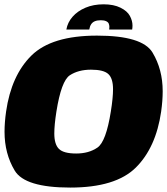

<svg xmlns="http://www.w3.org/2000/svg" viewBox="-26 -842 755 868"><path d="M291.5 6Q86.5 6 40.5 -70.8Q-5.5 -147.5 -5.5 -246Q-5.5 -288.5 1.5 -337.5Q25 -501 116.2 -591Q207.5 -681 412.5 -681Q617.5 -681 663.5 -604.5Q709.5 -528 709.5 -429.5Q709.5 -387 702.5 -337.5Q679 -174.5 587.8 -84.2Q496.5 6 291.5 6ZM318.5 -148Q375.5 -148 414.5 -174.8Q453.5 -201.5 475 -337.5Q485 -399.5 485 -438.5Q485 -487.5 463.8 -507.2Q442.5 -527 385.5 -527Q328.5 -527 289.8 -501.8Q251 -476.5 229 -337.5Q219.5 -277 219.5 -238.5Q219.5 -189.5 240.5 -168.8Q261.5 -148 318.5 -148ZM442.5 -822.5Q488 -822.5 518.8 -807.2Q549.5 -792 561.2 -770Q573 -748 573 -726.5Q573 -717.5 571.5 -708.5H467.5Q468.5 -715 468.5 -720Q468.5 -727.5 465.8 -734.8Q463 -742 453.8 -746.2Q444.5 -750.5 430 -750.5Q413.5 -750.5 402.8 -746Q392 -741.5 386 -732.2Q380 -723 377.5 -708.5H274Q279.5 -740.5 302 -766.2Q324.5 -792 360.5 -807.2Q396.5 -822.5 442.5 -822.5Z"/></svg>

Font: Rudi
Style: Regular
Weight: 400
Italic angle: -10°
Designer: Tyler Finck
Foundry: Etcetera Type Company
Version: Version 1.111; ttfautohint (v1.8.4)